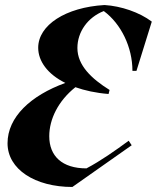

<svg xmlns="http://www.w3.org/2000/svg" viewBox="-20 -730 624 764"><path d="M268 14 504 -152 492 -170C439 -131 381 -90 324 -60C227 -60 176 -109 176 -188C176 -255 211 -328 280 -383C317 -370 361 -360 412 -356L416 -372C344 -417 288 -470 288 -539C288 -603 329 -661 393 -686C462 -635 507 -542 507 -448H523L584 -644C535 -681 462 -706 396 -710C241 -701 132 -630 132 -540C132 -487 169 -435 240 -400C102 -350 10 -264 10 -160C10 -56 120 14 268 14Z"/></svg>

Font: Mazius Display Extra Italic
Style: Bold
Weight: 700
Italic angle: -17°
Designer: Alberto Casagrande & Collletttivo
Foundry: Collletttivo
Version: Version 2.000;Glyphs 3.2 (3217)